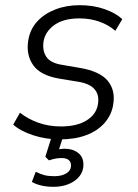

<svg xmlns="http://www.w3.org/2000/svg" viewBox="-20 -530 534 741"><path d="M211 8Q157 8 108 -8Q59 -24 31 -49L57 -95Q89 -70 129 -56Q169 -42 215 -42Q277 -42 314.5 -65.5Q352 -89 358 -128Q364 -163 345 -185.5Q326 -208 279 -215L212 -226Q137 -238 108.5 -278Q80 -318 89 -374Q96 -417 123.5 -447Q151 -477 193.5 -493.5Q236 -510 287 -510Q341 -510 384.5 -494.5Q428 -479 452 -456L425 -411Q399 -434 363.5 -446.5Q328 -459 287 -459Q226 -459 190.5 -434Q155 -409 148 -370Q143 -334 159 -310.5Q175 -287 218 -280L288 -268Q365 -255 395.5 -218.5Q426 -182 417 -127Q411 -87 384 -56Q357 -25 313 -8.5Q269 8 211 8ZM186 191Q161 191 139.5 186Q118 181 103 172L118 133Q136 142 151.5 146Q167 150 190 150Q218 150 236 139Q254 128 254 108Q254 95 245 87.5Q236 80 219 80Q209 80 197.5 81.5Q186 83 169 89L155 75L185 -20H229L205 55L184 51Q196 48 208 46Q220 44 230 44Q261 44 281.5 60Q302 76 302 105Q302 143 269 167Q236 191 186 191Z"/></svg>

Font: Mulish ExtraLight Light
Style: Italic
Weight: 300
Italic angle: -9°
Version: Version 3.603